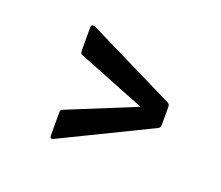

<svg xmlns="http://www.w3.org/2000/svg" viewBox="-64 -536 549 477"><g transform="rotate(20 210.0 -298.0)"><path d="M114 -149Q105 -145 105 -155V-216Q105 -224 111 -225L290 -298L111 -369Q105 -371 105 -380V-440Q105 -450 115 -447L350 -331Q355 -328 355 -322V-274Q355 -267 350 -264Z"/></g></svg>

Font: Sofia Sans Extra Condensed
Style: Italic
Weight: 400
Italic angle: -9°
Designer: Botio Nikoltchev, Ani Petrova
Foundry: lettersoup
Version: Version 4.101; ttfautohint (v1.8.4.7-5d5b)